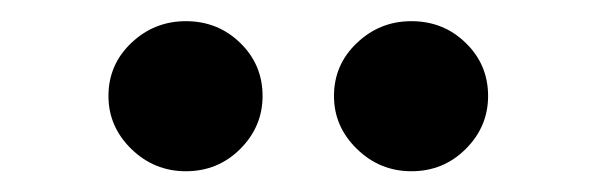

<svg xmlns="http://www.w3.org/2000/svg" viewBox="-20 -785 575 185"><path d="M159.1 -620Q128.6 -620 106.5 -641.5Q84.5 -663 84.5 -692.5Q84.5 -722.7 106.5 -743.6Q128.6 -764.6 159.1 -764.6Q190 -764.6 211.5 -743.6Q233 -722.7 233 -692.5Q233 -663 211.5 -641.5Q190 -620 159.1 -620ZM376.4 -620Q345.9 -620 323.9 -641.5Q301.8 -663 301.8 -692.5Q301.8 -722.7 323.9 -743.6Q345.9 -764.6 376.4 -764.6Q407.3 -764.6 428.8 -743.6Q450.3 -722.7 450.3 -692.5Q450.3 -663 428.8 -641.5Q407.3 -620 376.4 -620Z"/></svg>

Font: InterMG
Style: Bold
Weight: 700
Designer: Rasmus Andersson
Foundry: rsms
Version: Version 3.019;December 26, 2023;FontCreator 15.0.0.2955 64-b